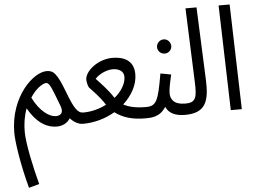

<svg xmlns="http://www.w3.org/2000/svg" viewBox="-66 -783 1715 1265"><g transform="rotate(-5 791.5 -150.0)"><path d="M75 394 144 375C115 268 79 101 79 25C79 -27 86 -78 105 -129C169 -15 242 8 292 8C329 8 363 -7 382 -39C404 -14 436 5 466 5C504 5 515 -12 515 -34C515 -56 503 -69 475 -69C437 -69 415 -103 373 -214C325 -342 301 -362 257 -362C169 -362 10 -214 10 25C10 85 32 235 75 394ZM293 -61C253 -61 190 -99 142 -196C173 -248 223 -284 247 -284C271 -284 283 -244 329 -125C348 -74 319 -61 293 -61Z M465 5C543 5 617 -17 678 -53C729 -16 788 5 879 5C912 5 929 -7 929 -34C929 -58 915 -69 889 -69C818 -69 775 -81 741 -99C801 -154 838 -222 838 -291C838 -386 766 -411 697 -411C600 -411 513 -339 513 -282C513 -266 521 -235 527 -229C549 -205 593 -163 628 -107C583 -84 530 -69 475 -69ZM575 -283C605 -316 655 -336 692 -336C726 -336 765 -322 765 -280C765 -235 735 -186 688 -147C651 -205 603 -253 575 -283Z M1044 -409C1069 -409 1090 -430 1090 -455C1090 -481 1069 -503 1044 -503C1017 -503 996 -481 996 -455C996 -430 1017 -409 1044 -409Z M879 5C916 5 976 5 1015 -59C1035 -16 1076 5 1142 5C1181 5 1192 -12 1192 -34C1192 -56 1180 -69 1152 -69C1072 -69 1052 -107 1052 -147C1052 -179 1065 -232 1073 -268L1003 -281C972 -100 958 -69 889 -69Z M1142 5C1278 5 1304 -72 1298 -214L1278 -694H1205L1224 -205C1228 -104 1220 -69 1151 -69Z M1444 0H1517L1497 -694H1424Z"/></g></svg>

Font: Noto Sans Arabic ExtCond
Style: Regular
Weight: 400
Width: 2
Designer: Monotype Design Team, Nadine Chahine, Nizar Qandah and Khaled Hosny
Foundry: Monotype Imaging Inc.
Version: Version 2.012